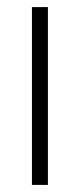

<svg xmlns="http://www.w3.org/2000/svg" viewBox="-20 -521 226 541"><path d="M70 0V-501H115V0Z"/></svg>

Font: DM Sans 17pt ExtraLight
Style: Regular
Weight: 250
Version: Version 4.004;gftools[0.9.30]